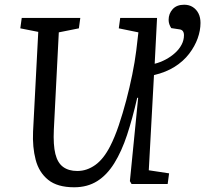

<svg xmlns="http://www.w3.org/2000/svg" viewBox="-20 -779 869 813"><path d="M294 14Q223 14 184 -17.5Q145 -49 131 -102.5Q117 -156 120 -222L142 -644L66 -659L72 -703H320L314 -659L229 -642L208 -230Q205 -165 214.5 -127Q224 -89 247.5 -72Q271 -55 307 -55Q328 -55 347 -61.5Q366 -68 383.5 -80.5Q401 -93 416.5 -112.5Q432 -132 446 -159Q466 -198 483 -248.5Q500 -299 514.5 -354Q529 -409 540 -463Q551 -517 557 -565L566 -642L483 -659L489 -703H645L635 -509Q659 -515 681.5 -527Q704 -539 721.5 -555Q739 -571 749 -590Q759 -609 759 -630Q759 -641 754 -647.5Q749 -654 738 -655L705 -660Q700 -668 697 -676.5Q694 -685 694 -695Q694 -721 711 -740Q728 -759 760 -759Q781 -759 796.5 -749Q812 -739 820.5 -722Q829 -705 829 -682Q829 -650 817 -616.5Q805 -583 781 -551.5Q757 -520 720 -496.5Q683 -473 632 -461L610 -58L696 -45L690 0H537L530 -12L565 -365H561Q541 -277 518 -207.5Q495 -138 464 -88Q433 -38 391.5 -12Q350 14 294 14Z"/></svg>

Font: Literata 18pt
Style: Italic
Weight: 400
Italic angle: -2°
Designer: Latin by Veronika Burian and Jose Scaglione. Greek by Irene Vlachou. Cyrillic by Vera Evstafieva
Foundry: TypeTogether
Version: Version 3.103;gftools[0.9.29]